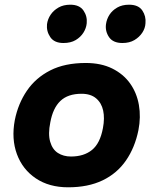

<svg xmlns="http://www.w3.org/2000/svg" viewBox="-20 -789 651 817"><path d="M270 8Q189 8 132.5 -30Q76 -68 52 -133Q28 -198 43 -278Q57 -348 94.5 -403Q132 -458 194 -489.5Q256 -521 345 -521Q410 -521 457.5 -497.5Q505 -474 533.5 -434Q562 -394 571 -342.5Q580 -291 569 -235Q554 -161 516 -106Q478 -51 416.5 -21.5Q355 8 270 8ZM282 -123Q337 -123 371.5 -151Q406 -179 418 -244Q426 -286 419 -318.5Q412 -351 389 -370.5Q366 -390 327 -390Q269 -390 237 -359.5Q205 -329 194 -268Q184 -219 193.5 -186Q203 -153 226.5 -138Q250 -123 282 -123ZM250 -606Q211 -606 194 -631Q177 -656 180 -686Q183 -708 195.5 -726.5Q208 -745 229 -757Q250 -769 279 -769Q318 -769 335 -744.5Q352 -720 349 -690Q347 -669 335 -650Q323 -631 302 -618.5Q281 -606 250 -606ZM501 -606Q461 -606 444 -631Q427 -656 431 -686Q434 -708 446 -726.5Q458 -745 479 -757Q500 -769 529 -769Q569 -769 585.5 -744.5Q602 -720 599 -690Q598 -669 585.5 -650Q573 -631 552 -618.5Q531 -606 501 -606Z"/></svg>

Font: REM SemiBold
Style: Italic
Weight: 600
Italic angle: -11°
Designer: Octavio Pardo
Foundry: Ashler Design
Version: Version 1.005;gftools[0.9.28]